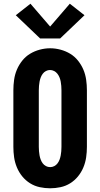

<svg xmlns="http://www.w3.org/2000/svg" viewBox="-20 -1006 540 1034"><path d="M250 8Q222 8 194 2Q166 -4 142 -19Q118 -34 100 -56Q82 -78 71 -104.5Q60 -131 56 -159Q52 -187 52 -215V-520Q52 -548 56 -576.5Q60 -605 71 -631Q82 -657 100 -679.5Q118 -702 142 -716.5Q166 -731 194 -738.5Q222 -746 250 -746Q278 -746 306 -738.5Q334 -731 358 -716.5Q382 -702 400 -679.5Q418 -657 429 -631Q440 -605 444 -576.5Q448 -548 448 -520V-215Q448 -187 444 -159Q440 -131 429 -104.5Q418 -78 400 -56Q382 -34 358 -19Q334 -4 306 2Q278 8 250 8ZM250 -106Q262 -106 272.5 -111.5Q283 -117 290 -126.5Q297 -136 301 -147Q305 -158 307 -169Q309 -180 310 -191.5Q311 -203 311 -215V-520Q311 -532 310 -543.5Q309 -555 307 -566.5Q305 -578 300.5 -589Q296 -600 289 -609Q282 -618 271.5 -623.5Q261 -629 249 -629Q238 -629 227.5 -623.5Q217 -618 210 -608.5Q203 -599 199 -588Q195 -577 193 -566Q191 -555 190 -543.5Q189 -532 189 -520V-215Q189 -203 190 -191.5Q191 -180 193 -169Q195 -158 199 -147Q203 -136 210 -126.5Q217 -117 227.5 -111.5Q238 -106 250 -106ZM196 -799 65 -924 144 -986 250 -863 356 -986 435 -924 304 -799Z"/></svg>

Font: Iosevka Slab Heavy
Style: Regular
Weight: 900
Monospace: yes
Designer: Belleve Invis
Foundry: Belleve Invis
Version: Version 11.1.0; ttfautohint (v1.8.3)